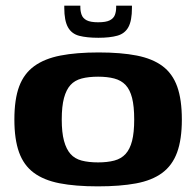

<svg xmlns="http://www.w3.org/2000/svg" viewBox="-20 -654 696 681"><path d="M327 7Q247 7 191 -4Q135 -15 99.5 -41.5Q64 -68 47.5 -114Q31 -160 31 -230Q31 -302 48 -347.5Q65 -393 101.5 -419.5Q138 -446 194.5 -457Q251 -468 330 -468Q409 -468 465 -457Q521 -446 556.5 -419.5Q592 -393 608.5 -347Q625 -301 625 -230Q625 -159 608 -113Q591 -67 555 -40.5Q519 -14 462.5 -3.5Q406 7 327 7ZM328 -78Q361 -78 385.5 -84.5Q410 -91 425.5 -108Q441 -125 448.5 -154.5Q456 -184 456 -230Q456 -277 448.5 -306.5Q441 -336 425.5 -352.5Q410 -369 385.5 -375.5Q361 -382 328 -382Q294 -382 269.5 -375.5Q245 -369 230 -352.5Q215 -336 207 -306.5Q199 -277 199 -230Q199 -184 207 -154.5Q215 -125 230 -108Q245 -91 269.5 -84.5Q294 -78 328 -78ZM329 -520Q288 -520 261 -527Q234 -534 221 -557.5Q208 -581 208 -626V-634H265V-628Q265 -614 269.5 -601.5Q274 -589 287.5 -582Q301 -575 328 -575Q356 -575 369.5 -582Q383 -589 387.5 -601Q392 -613 392 -628V-634H448V-626Q448 -581 435.5 -558Q423 -535 396.5 -527.5Q370 -520 329 -520Z"/></svg>

Font: Genos
Style: Bold
Weight: 700
Designer: Robert E. Leuschke
Foundry: Robert E. Leuschke
Version: Version 1.010